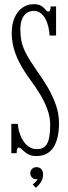

<svg xmlns="http://www.w3.org/2000/svg" viewBox="-20 -731 326 916"><path d="M153.5 13.5Q133.5 13.5 120 7.5Q106.5 1.5 97.2 -6.8Q88 -15 81.5 -21Q75 -27 69.5 -27Q59.5 -27 59.5 0H34V-140H65Q66 -123.5 70.5 -106.2Q75 -89 82.5 -73.5Q90 -58 100.8 -45.8Q111.5 -33.5 125.2 -26.5Q139 -19.5 155 -19.5Q182.5 -19.5 196.2 -34.2Q210 -49 214.8 -75.2Q219.5 -101.5 219.5 -135Q219.5 -172 206.2 -208.5Q193 -245 171.8 -280.2Q150.5 -315.5 126.5 -347.5Q89.5 -398 70 -437.8Q50.5 -477.5 43.2 -510.8Q36 -544 36 -573Q36 -615.5 49.5 -646.5Q63 -677.5 86.8 -694.2Q110.5 -711 140.5 -711Q165.5 -711 178.2 -702.2Q191 -693.5 197.5 -684.8Q204 -676 210 -676Q216 -676 218.8 -681.8Q221.5 -687.5 221.5 -700H247.5V-561.5H216.5Q215.5 -582.5 210.5 -603.8Q205.5 -625 196.2 -641.8Q187 -658.5 173.2 -668.8Q159.5 -679 141.5 -679Q111.5 -679 94.2 -656Q77 -633 77 -591Q77 -562 82.2 -535.2Q87.5 -508.5 104.2 -476Q121 -443.5 153.5 -397Q181.5 -358.5 206 -317.2Q230.5 -276 246 -232.2Q261.5 -188.5 261.5 -143.5Q261.5 -106 254.8 -77Q248 -48 235 -28Q222 -8 201.8 2.8Q181.5 13.5 153.5 13.5ZM150.5 165 136 148.5Q141 145.5 149.8 136.8Q158.5 128 159 122Q158 124 153 124Q140.5 124 132.5 115.5Q124.5 107 124.5 95Q124.5 82.5 133.2 74.5Q142 66.5 154 66.5Q168.5 66.5 177 76Q185.5 85.5 185.5 101.5Q185.5 116.5 180 128.8Q174.5 141 166.2 150Q158 159 150.5 165Z"/></svg>

Font: Imbue Thin 10pt ExtraLight
Style: Regular
Weight: 250
Version: Version 1.102